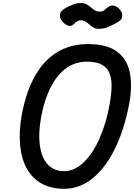

<svg xmlns="http://www.w3.org/2000/svg" viewBox="-20 -1212 861 1233"><path d="M393 0.5Q307 0.5 246.5 -33.5Q186 -67.5 151.8 -130.2Q117.5 -193 109.2 -279.5Q101 -366 119 -470.5Q134.5 -555 160.2 -626.5Q186 -698 222.8 -754Q259.5 -810 307.2 -849Q355 -888 414.5 -908.5Q474 -929 545 -929Q661 -929 726.2 -884.2Q791.5 -839.5 811.5 -755.5Q831.5 -671.5 811 -553.5Q797 -476 775.5 -404.8Q754 -333.5 725.2 -271.8Q696.5 -210 660.8 -159.8Q625 -109.5 583.2 -73.8Q541.5 -38 493.8 -18.8Q446 0.5 393 0.5ZM392 -113Q426.5 -113 459 -128.5Q491.5 -144 520.5 -172.2Q549.5 -200.5 574.8 -239.8Q600 -279 621 -327.2Q642 -375.5 658 -430.5Q674 -485.5 684.5 -545Q695.5 -606.5 696.5 -656.2Q697.5 -706 683.2 -741.8Q669 -777.5 634 -796.8Q599 -816 537.5 -816Q489.5 -816 448.8 -798.8Q408 -781.5 375.2 -749.2Q342.5 -717 317 -672.5Q291.5 -628 273 -573.2Q254.5 -518.5 243.5 -456Q233 -397 232.2 -345Q231.5 -293 241 -250.2Q250.5 -207.5 270.2 -177Q290 -146.5 320.2 -129.8Q350.5 -113 392 -113ZM611.5 -1027Q593.5 -1027 580 -1035.2Q566.5 -1043.5 554.2 -1054.5Q542 -1065.5 528.5 -1073.8Q515 -1082 497.5 -1082Q488 -1082 475.5 -1074.8Q463 -1067.5 453 -1057Q441.5 -1044.5 426.2 -1046Q411 -1047.5 397 -1058Q383 -1068.5 373.8 -1083.8Q364.5 -1099 364.5 -1114Q364.5 -1132.5 381.2 -1146.5Q398 -1160.5 416 -1168.5Q431.5 -1176 453 -1184.2Q474.5 -1192.5 501.5 -1192.5Q522 -1192.5 536.5 -1184Q551 -1175.5 563.5 -1164.8Q576 -1154 589.2 -1145.8Q602.5 -1137.5 620 -1137.5Q640.5 -1137.5 650 -1147Q659.5 -1156.5 676.5 -1168Q697.5 -1182 718 -1174Q738.5 -1166 751.8 -1147.8Q765 -1129.5 765 -1112.5Q765 -1093.5 753 -1082.2Q741 -1071 712.5 -1056.5Q695.5 -1048 671.2 -1037.5Q647 -1027 611.5 -1027Z"/></svg>

Font: Edu AU VIC WA NT Pre SemiBold
Style: Regular
Weight: 600
Designer: Tina and Corey Anderson, Eben Sorkin, Mirko Velimirovic
Foundry: Google for Education
Version: Version 1.001